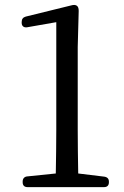

<svg xmlns="http://www.w3.org/2000/svg" viewBox="-20 -761 510 788"><path d="M73 -16V-13C73 0 80 7 93 7H407C420 7 427 0 427 -13V-15C427 -27 421 -34 408 -36L301 -49C300 -109 299 -171 299 -229V-568L303 -716C303 -726 301 -733 296 -737C291 -741 283 -742 273 -739L86 -693C75 -690 69 -683 69 -671V-667C69 -654 78 -647 91 -649L211 -670V-229C211 -171 210 -109 209 -49L92 -37C80 -36 73 -28 73 -16Z"/></svg>

Font: 寒蝉锦书宋 Text
Style: Regular
Weight: 400
Designer: 寒蝉锦书宋{Warren} 思源宋体{Ryoko NISHIZUKA 西塚涼子 (kana & ideographs); Frank Grießhammer (Latin, Greek & Cyrillic); Wenlong ZHANG 
Foundry: Adobe & ChillType
Version: Version 2.000;Glyphs 3.1.1 (3135)